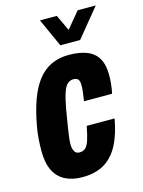

<svg xmlns="http://www.w3.org/2000/svg" viewBox="-113 -792 649 871"><g transform="rotate(-15 212.0 -356.5)"><path d="M165 12Q118 12 84 -5.5Q50 -23 32.5 -59Q15 -95 15 -151Q15 -178 17 -207Q19 -236 25 -268Q37 -334 55.5 -385Q74 -436 100.5 -470.5Q127 -505 163.5 -522.5Q200 -540 247 -540Q297 -540 331.5 -526.5Q366 -513 383.5 -483.5Q401 -454 401 -404Q401 -385 399 -364Q397 -343 392 -319H260Q264 -344 266 -361.5Q268 -379 268 -392Q268 -405 265 -413Q262 -421 255.5 -424.5Q249 -428 239 -428Q224 -428 212 -418Q200 -408 191 -382.5Q182 -357 173 -309Q163 -250 158 -218Q153 -186 151.5 -171.5Q150 -157 150 -148Q150 -132 153.5 -121.5Q157 -111 163.5 -105.5Q170 -100 181 -100Q197 -100 208 -109Q219 -118 227 -142Q235 -166 243 -208H374Q361 -135 335 -86Q309 -37 267.5 -12.5Q226 12 165 12ZM424 -725 315 -592H222L162 -725H241L291 -619H251L339 -725Z"/></g></svg>

Font: Archivo ExtraCondensed ExtraBold
Style: Italic
Weight: 800
Width: 2
Italic angle: -10°
Designer: Hector Gatti
Foundry: Omnibus-Type
Version: Version 2.001